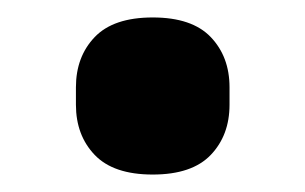

<svg xmlns="http://www.w3.org/2000/svg" viewBox="-20 -189 350 220"><path d="M155 11Q110 11 88.5 -11.5Q67 -34 67 -69V-89Q67 -124 88.5 -146.5Q110 -169 155 -169Q200 -169 221.5 -146.5Q243 -124 243 -89V-69Q243 -34 221.5 -11.5Q200 11 155 11Z"/></svg>

Font: IBM Plex Sans KR
Style: Bold
Weight: 700
Designer: Mike Abbink; Paul van der Laan; Pieter van Rosmalen; Wujin Sim; Chorong Kim; Dohee Lee;
Foundry: Sandoll Inc.
Version: Version 1.001